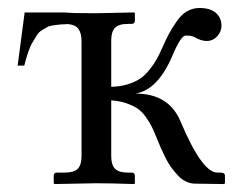

<svg xmlns="http://www.w3.org/2000/svg" viewBox="-20 -462 608 483"><path d="M259.8 -69.3Q259.8 -47.4 269.3 -37.6Q278.8 -27.8 302.7 -27.8H311Q319.3 -27.8 319.3 -19.5V-1L317.4 1Q259.8 -1 220.7 -1L117.2 1L115.2 -1V-19.5Q115.2 -27.8 123 -27.8H142.1Q166.5 -27.8 175.8 -37.6Q185.1 -47.4 185.1 -69.3V-357.9Q185.1 -377.9 177.7 -388.7Q170.4 -399.4 151.4 -401.4H150.9Q137.2 -400.9 131.6 -400.4Q126 -399.9 115 -398.4Q104 -397 99.1 -394Q94.2 -391.1 85.9 -386.2Q77.6 -381.3 73 -373.8Q68.4 -366.2 62 -355.7Q55.7 -345.2 50.8 -330.6Q45.9 -315.9 41 -296.9H24.4L42 -430.7H117.2H139.2L167 -429.2Q201.7 -428.7 220.7 -428.7L317.4 -430.7L319.3 -428.7V-410.2Q319.3 -401.9 311 -401.9H302.7Q278.8 -401.9 269.3 -392.1Q259.8 -382.3 259.8 -360.4V-243.7Q282.7 -244.1 301.5 -250Q320.3 -255.9 332.8 -264.4Q345.2 -272.9 356.4 -287.1Q367.7 -301.3 374 -312.7Q380.4 -324.2 388.2 -341.8Q398.4 -364.7 405.3 -377.4Q412.1 -390.1 424.1 -407.7Q436 -425.3 450.4 -433.6Q464.8 -441.9 481.9 -441.9Q509.3 -441.9 523.2 -429.4Q537.1 -417 537.1 -397.5Q537.1 -382.3 526.4 -370.6Q515.6 -358.9 500 -358.9Q485.8 -358.9 470.2 -368.2Q462.9 -372.6 447.3 -372.6Q435.1 -372.6 414.1 -322.8Q377.4 -235.8 320.8 -226.6Q404.8 -226.6 434.1 -156.7Q488.3 -27.8 526.9 -27.8H534.7Q545.9 -27.8 545.9 -19.5V-1L543.5 1L470.7 0Q459 0 447.8 -5.4Q436.5 -10.7 427.2 -21Q418 -31.2 410.6 -41Q403.3 -50.8 395.8 -66.2Q388.2 -81.5 384.5 -90.1Q380.9 -98.6 375 -112.8Q367.2 -132.3 361.6 -143.6Q356 -154.8 346.4 -168.2Q336.9 -181.6 325.9 -189Q314.9 -196.3 298.3 -202.1Q281.7 -208 259.8 -209.5Z"/></svg>

Font: Libertinage
Style: f
Weight: 400
Designer: OSP
Foundry: OSP
Version: Version 1.0; 2008; OFL relea